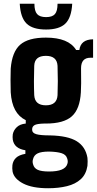

<svg xmlns="http://www.w3.org/2000/svg" viewBox="-20 -809 516 1021"><path d="M236 192Q152 192 103.5 167Q55 142 47 104Q44 86 46 69Q49 46 65 30.5Q81 15 115 9V-10Q56 -19 48 -66Q46 -80 48 -95Q52 -116 69 -132.5Q86 -149 117 -152V-170Q44 -205 37 -318Q36 -356 36 -383Q36 -410 37 -444Q44 -533 87 -571Q130 -609 224 -609Q345 -609 385 -543H402Q409 -599 475 -600V-502H461Q411 -502 411 -446Q412 -393 411.5 -366.5Q411 -340 410 -318Q405 -229 362 -190.5Q319 -152 224 -152Q217 -152 214 -152Q176 -151 163.5 -143.5Q151 -136 151 -122V-118Q151 -102 173 -95.5Q195 -89 246 -89Q341 -87 388 -58Q435 -29 445 30Q446 38 446 49Q446 60 445 73Q438 118 409.5 144Q381 170 336 181Q291 192 236 192ZM224 -249Q283 -249 286 -303Q289 -374 286 -459Q283 -512 224 -512Q164 -512 162 -459Q159 -374 162 -303Q165 -249 224 -249ZM241 103Q326 103 338 63Q343 49 337 33Q331 13 307 5.5Q283 -2 241 -3Q200 -3 180.5 6.5Q161 16 156 36Q151 51 156 65Q161 85 180.5 94Q200 103 241 103ZM85 -789H163Q163 -750 177.5 -734Q192 -718 225 -718Q258 -718 272 -734Q286 -750 286 -789H364Q360 -715 327.5 -683.5Q295 -652 225 -652Q154 -652 121.5 -683.5Q89 -715 85 -789Z"/></svg>

Font: Big Shoulders Display ExtraBold
Style: Regular
Weight: 800
Designer: Patric King
Foundry: XO Type Co
Version: Version 1.000; ttfautohint (v1.8.2)